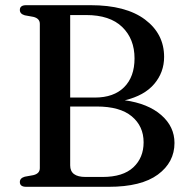

<svg xmlns="http://www.w3.org/2000/svg" viewBox="-20 -720 719 740"><path d="M652.5 -169Q652.5 -94.5 588.5 -47.2Q524.5 0 399 0H81Q56.5 0 56.5 -18.5Q56.5 -33.5 75.5 -39L108.5 -45Q133.5 -51 133.5 -72V-628Q133.5 -649 108.5 -655L75.5 -661Q56.5 -666.5 56.5 -681.5Q56.5 -700 81 -700H329Q465 -700 538.8 -644.8Q612.5 -589.5 612.5 -500.5Q612.5 -441.5 574.5 -396.5Q536.5 -351.5 461 -333.5Q550.5 -321 601.5 -276.5Q652.5 -232 652.5 -169ZM312 -662H250.5V-344H345.5Q418.5 -344 458.5 -384Q498.5 -424 498.5 -495Q498.5 -570 451 -616Q403.5 -662 312 -662ZM353 -309.5H250.5V-82.5Q250.5 -38 309.5 -38H375.5Q454 -38 493.8 -75Q533.5 -112 533.5 -171.5Q533.5 -233.5 488 -271.5Q442.5 -309.5 353 -309.5Z"/></svg>

Font: Fraunces 9pt S000
Style: Regular
Weight: 400
Version: Version 1.000; ttfautohint (v1.8.3)